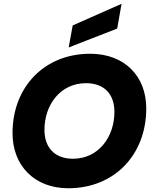

<svg xmlns="http://www.w3.org/2000/svg" viewBox="-20 -1000 826 1027"><path d="M345.1 7C591 7 762.3 -171.1 762.3 -419.9C762.3 -593.6 645.3 -712.5 462.1 -712.5C218.8 -712.5 47 -536.5 47 -287.6C47 -113.5 165 7 345.1 7ZM370.6 -150.9C272.4 -150.9 217.8 -210.6 217.8 -305.7C217.8 -439.9 303.5 -555.1 439.8 -555.1C537.4 -555.1 592 -496.5 592 -401.4C592 -267.6 506.9 -150.9 370.6 -150.9ZM368.8 -864 347.4 -746.2 606.9 -847.2 630.2 -979.6Z"/></svg>

Font: Poppins Devanagari Thin
Style: Italic
Weight: 100
Italic angle: -10°
Designer: Ninad Kale (Devanagari), Jonny Pinhorn (Latin)
Foundry: Indian Type Foundry
Version: 4.005